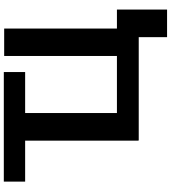

<svg xmlns="http://www.w3.org/2000/svg" viewBox="35 -777 892 1002"><g transform="rotate(-90 481.0 -276.0)"><path d="M248 0V-590.8H34.2V-702.1H606V-590.8H392.1V-111.8H689.9V-700.2H833V-111.8H932.1V149.9H788.1V2H249V0Z"/></g></svg>

Font: LT Superior
Style: Bold
Weight: 400
Designer: Daniel Lyons
Foundry: LyonsType
Version: Version 1.000